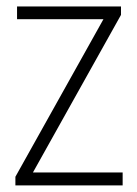

<svg xmlns="http://www.w3.org/2000/svg" viewBox="-20 -560 415 580"><path d="M26.5 0V-26L292.5 -502H31.5V-540.5H345.5V-515L79.5 -39H350.5V0Z"/></svg>

Font: Encode Sans Condensed ExtraLight
Style: Regular
Weight: 200
Width: 3
Designer: Multiple Designers
Foundry: Impallari Type
Version: Version 3.000; ttfautohint (v1.8.3) -l 8 -r 50 -G 200 -x 14 